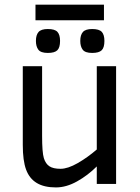

<svg xmlns="http://www.w3.org/2000/svg" viewBox="-20 -800 608 835"><path d="M400.9 0V-76.2Q361.8 -37.1 314.9 -11Q268.1 15.1 223.1 15.1Q171.9 15.1 139.9 -4.2Q107.9 -23.4 93.5 -62.3Q79.1 -101.1 79.1 -169.9V-512.2H163.1V-210Q163.1 -136.7 170.7 -112.3Q178.2 -87.9 194.8 -76.9Q211.4 -65.9 243.2 -65.9Q274.9 -65.9 317.9 -90.6Q360.8 -115.2 400.9 -149.9V-512.2H484.9V0ZM434.1 -622.1Q434.1 -592.8 422.1 -581.3Q410.2 -569.8 380.9 -569.8Q350.1 -569.8 339.6 -584Q329.1 -598.1 329.1 -622.1Q329.1 -647.9 340.6 -660.9Q352.1 -673.8 380.9 -673.8Q411.1 -673.8 422.6 -661.4Q434.1 -648.9 434.1 -622.1ZM241.2 -622.1Q241.2 -592.8 229.2 -581.3Q217.3 -569.8 188 -569.8Q157.2 -569.8 146.7 -584Q136.2 -598.1 136.2 -622.1Q136.2 -647.9 147.7 -660.9Q159.2 -673.8 188 -673.8Q218.3 -673.8 229.7 -661.4Q241.2 -648.9 241.2 -622.1ZM134.3 -711.9V-779.8H432.1V-711.9Z"/></svg>

Font: ClearSansRegular
Style: Regular
Weight: 400
Foundry: Intel Corporation
Version: Version 1.00